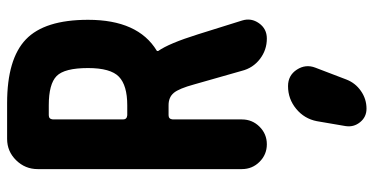

<svg xmlns="http://www.w3.org/2000/svg" viewBox="-276 -495 1051 540"><g transform="rotate(-90 250.0 -224.5)"><path d="M278.3 59.6Q308.6 59.6 324.7 84.5Q340.8 109.4 330.1 136.7L296.9 223.6Q287.1 249 264.6 264.6Q242.2 280.3 214.8 280.3Q191.4 280.3 176.8 262.2Q162.1 244.1 166 220.7L179.7 140.6Q186.5 105.5 214.4 82.5Q242.2 59.6 278.3 59.6ZM224.6 -392.6Q280.3 -392.6 304.7 -416Q329.1 -439.5 329.1 -502.9Q329.1 -569.3 306.6 -591.3Q284.2 -613.3 224.6 -613.3H196.3Q185.5 -613.3 184.6 -601.6V-404.3Q184.6 -393.6 196.3 -392.6ZM462.9 -69.3Q470.7 -43.9 455.1 -22Q439.5 0 412.1 0Q379.9 0 354.5 -19.5Q329.1 -39.1 321.3 -70.3L283.2 -204.1Q271.5 -247.1 259.3 -261.7Q247.1 -276.4 224.6 -276.4H196.3Q185.5 -276.4 184.6 -264.6V-70.3Q184.6 -41 164.1 -20.5Q143.6 0 114.7 0Q85.9 0 65.4 -20.5Q44.9 -41 44.9 -70.3V-644.5Q44.9 -679.7 69.8 -705.1Q94.7 -730.5 129.9 -730.5H230.5Q354.5 -730.5 409.7 -677.7Q464.8 -625 464.8 -502.9Q464.8 -362.3 377.9 -309.6Q377 -309.6 377 -307.6V-305.7Q398.4 -275.4 423.8 -194.3Z"/></g></svg>

Font: Rounded-X Mgen+ 2m bold
Style: Bold
Weight: 700
Designer: [Source Han Sans]
Ryoko NISHIZUKA  (kana & ideographs); Paul D. Hunt (Latin, Greek & Cyrillic); Wenlong ZHANG  (bopomofo
Version: Version 1.059.20150602